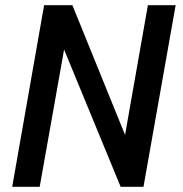

<svg xmlns="http://www.w3.org/2000/svg" viewBox="-20 -720 705 740"><path d="M150 -700H259L462 -200L550 -700H657L533 0H445L227 -529L133 0H27Z"/></svg>

Font: Cabin Medium
Style: Italic
Weight: 500
Italic angle: -7°
Designer: Pablo Impallari
Foundry: Pablo Impallari. http://www.impallari.com Igino Marini. http://www.ikern.com
Version: Version 2.200